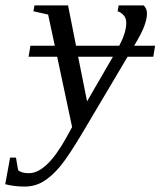

<svg xmlns="http://www.w3.org/2000/svg" viewBox="-103 -479 598 715"><path d="M3.4 -267.6 10.3 -308.6H101.1L76.2 -424.8L21.5 -437L25.4 -459H150.4L180.2 -308.6H340.8Q367.2 -357.4 367.2 -394Q367.2 -412.1 356.9 -422.9Q346.7 -433.6 335 -437L338.9 -459H431.6Q444.3 -447.8 444.3 -428.2Q444.3 -410.6 435.1 -384Q425.8 -357.4 396.5 -308.6H474.6L467.8 -267.6H372.1L210.4 4.9Q154.3 100.1 122.1 139.2Q89.8 178.2 58.1 197Q26.4 215.8 -10.7 215.8Q-50.3 215.8 -83.5 207L-65.4 107.9H-43.5L-35.6 154.8Q-22.9 166 4.4 166Q70.3 166 143.6 34.2L165.5 -5.9L109.9 -267.6ZM221.2 -101.6 317.4 -267.6H188Z"/></svg>

Font: Tinos
Style: Italic
Weight: 400
Italic angle: -16.333°
Designer: Steve Matteson
Foundry: Monotype Imaging Inc.
Version: Version 1.32